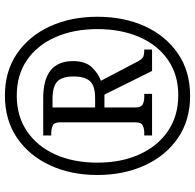

<svg xmlns="http://www.w3.org/2000/svg" viewBox="-26 -738 775 762"><g transform="rotate(-90 361.0 -357.5)"><path d="M361 10Q264 10 193.5 -38.5Q123 -87 85 -170.5Q47 -254 47 -358Q47 -463 85.5 -546Q124 -629 194.5 -677Q265 -725 362 -725Q459 -725 529 -677Q599 -629 637 -546Q675 -463 675 -358Q675 -252 637 -169Q599 -86 528.5 -38Q458 10 361 10ZM364 -37Q445 -37 504 -78Q563 -119 594.5 -191.5Q626 -264 626 -358Q626 -452 594 -524.5Q562 -597 503 -637.5Q444 -678 362 -678Q280 -678 220 -637Q160 -596 128 -524Q96 -452 96 -358Q96 -263 129 -190.5Q162 -118 222 -77.5Q282 -37 364 -37ZM204 -141V-172H215Q231 -172 243.5 -178Q256 -184 256 -207V-506Q256 -529 243.5 -535Q231 -541 215 -541H204V-573H352Q499 -573 499 -455Q499 -406 475 -380.5Q451 -355 421 -344L497 -199Q506 -182 514.5 -177Q523 -172 545 -172V-141H460L366 -330H315V-207Q315 -184 327.5 -178Q340 -172 357 -172H369V-141ZM351 -367Q401 -367 419.5 -387.5Q438 -408 438 -452Q438 -499 417.5 -517.5Q397 -536 349 -536H315V-367Z"/></g></svg>

Font: Noto Serif Sinhala Condensed
Style: Regular
Weight: 400
Width: 3
Designer: Jelle Bosma - Monotype Design Team
Foundry: Monotype Imaging Inc.
Version: Version 2.007; ttfautohint (v1.8.4.7-5d5b)